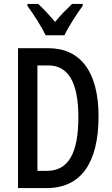

<svg xmlns="http://www.w3.org/2000/svg" viewBox="-20 -960 571 980"><path d="M213 -780H309C330 -825 372 -889 402 -930V-940H348C316 -909 294 -888 261 -848C232 -883 199 -918 175 -940H120V-930C153 -885 193 -822 213 -780ZM483 -366C483 -593 391 -714 227 -714H72V0H218C392 0 483 -127 483 -366ZM380 -362C380 -180 330 -88 220 -88H171V-626H227C328 -626 380 -540 380 -362Z"/></svg>

Font: Noto Sans Gujarati ExtraCondensed Medium
Style: Regular
Weight: 500
Width: 2
Designer: Jelle Bosma - Monotype Design Team, Universal Thirst
Foundry: Monotype Imaging Inc.
Version: Version 2.106